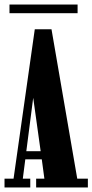

<svg xmlns="http://www.w3.org/2000/svg" viewBox="-21 -830 409 850"><path d="M-1 0V-39H39L133 -700.5H207L321 -39H368V0H139V-39H175.5L164 -124.5H91L80 -39H113V0ZM95.5 -160.5H159L126 -397ZM21 -771.5V-810H322.5V-771.5Z"/></svg>

Font: Imbue 10pt ExtraBold
Style: Regular
Weight: 800
Designer: Tyler Finck
Foundry: Etcetera Type Company
Version: Version 1.102; ttfautohint (v1.8.3)